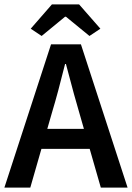

<svg xmlns="http://www.w3.org/2000/svg" viewBox="-22 -856 602 876"><path d="M118.2 -725.1 214.8 -835.9H338.9L436 -725.1L386.2 -691.9L278.8 -779.8H274.9L168 -691.9ZM-2 0 210.9 -653.8H347.2L560.1 0H438L387.2 -176.8H167L116.2 0ZM216.8 -348.1 193.8 -268.1H360.8L337.9 -348.1Q322.8 -397 278.8 -564H274.9Q241.7 -430.2 216.8 -348.1Z"/></svg>

Font: SourceSansPro-Semibold
Style: Regular
Weight: 600
Designer: Paul D. Hunt
Foundry: Adobe Systems Incorporated
Version: Version 2.020;PS 2.0;hotconv 1.0.86;makeotf.lib2.5.63406